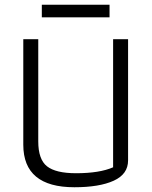

<svg xmlns="http://www.w3.org/2000/svg" viewBox="-20 -779 639 808"><path d="M156 -759H441V-706H156ZM78 -170V-614H141V-184Q141 -108 178 -79Q215 -50 300 -50Q399 -50 456 -75V-614H519V-104Q519 -46 458.5 -18.5Q398 9 293 9Q78 9 78 -170Z"/></svg>

Font: Athiti
Style: Regular
Weight: 400
Designer: CadsonDemak Team
Foundry: CadsonDemak
Version: Version 1.032